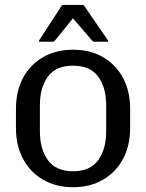

<svg xmlns="http://www.w3.org/2000/svg" viewBox="-20 -745 595 782"><path d="M45 -224V-301.5Q45 -374 74.2 -428.2Q103.5 -482.5 156 -512.5Q208.5 -542.5 277.5 -542.5Q347 -542.5 399.2 -512.5Q451.5 -482.5 480.8 -428.2Q510 -374 510 -301.5V-224Q510 -151.5 480.8 -97.2Q451.5 -43 399.2 -12.8Q347 17.5 277.5 17.5Q208.5 17.5 156 -12.8Q103.5 -43 74.2 -97.2Q45 -151.5 45 -224ZM142.5 -209Q142.5 -138 175 -92.8Q207.5 -47.5 277.5 -47.5Q347.5 -47.5 380 -92.8Q412.5 -138 412.5 -209V-316.5Q412.5 -388 380 -432.8Q347.5 -477.5 277.5 -477.5Q207.5 -477.5 175 -432.8Q142.5 -388 142.5 -316.5ZM277 -670.5 204 -580Q200 -575 194.5 -575H142Q135.5 -575 139 -580L230 -720Q233.5 -725 237 -725H317Q320.5 -725 324 -720L420 -580Q423.5 -575 417 -575H364.5Q360.5 -575 358.5 -576.5Q356.5 -578 355 -580Z"/></svg>

Font: MFEK Sans
Style: Regular
Weight: 400
Designer: Owen Earl
Foundry: indestructible type*
Version: Version 0.001; ttfautohint (v1.8.4.7-5d5b)